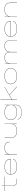

<svg xmlns="http://www.w3.org/2000/svg" viewBox="4028 -4854 1054 9151"><g transform="rotate(-90 4555.5 -278.0)"><path d="M488 5Q403.5 5 349.2 -29.8Q295 -64.5 295 -161.5V-573H28V-584H295V-727.5H306V-584H708.5V-573H306V-165Q306 -74 354.8 -40Q403.5 -6 490 -6Q557 -6 618 -11V0Q556 5 488 5Z M1189 5.5Q1022 5.5 918.5 -68.5Q815 -142.5 815 -296.5Q815 -444 924.2 -516.5Q1033.5 -589 1189 -589Q1350 -589 1453.5 -516.8Q1557 -444.5 1557 -302V-290H827Q829 -149.5 925.5 -78.5Q1024 -5.5 1189 -5.5Q1260 -5.5 1323.2 -19.2Q1386.5 -33 1435 -57.8Q1483.5 -82.5 1511.2 -115.8Q1539 -149 1539 -187.5H1551Q1551 -146.5 1522.5 -111.5Q1494 -76.5 1444.2 -50.2Q1394.5 -24 1329 -9.2Q1263.5 5.5 1189 5.5ZM827 -301.5H1544.5Q1542.5 -441 1445 -509Q1345.5 -578 1189 -578Q1036.5 -578 932 -507.5Q829 -438 827 -301.5Z M2358.5 -342.5Q2358.5 -463.5 2290 -520.8Q2221.5 -578 2091.5 -578Q1941.5 -578 1861.5 -505.5Q1781.5 -433 1781.5 -326.5V0H1770.5V-584H1781.5V-401.5Q1799 -469 1858 -518.5Q1942 -589 2092.5 -589Q2227 -589 2298.8 -529.8Q2370.5 -470.5 2370.5 -342.5Z M3220.5 0V-190Q3203 -118.5 3133.5 -65.5Q3040 6 2895.5 6Q2744.5 6 2657.5 -60.5Q2570.5 -127 2570.5 -264V-586H2581.5V-265Q2581.5 -131.5 2666 -68.2Q2750.5 -5 2895.5 -5Q3038.5 -5 3129.5 -76.8Q3220.5 -148.5 3220.5 -271.5V-584H3231.5V0Z M3779.5 229Q3681 229 3605.2 205Q3529.5 181 3486.8 137.2Q3444 93.5 3444 34H3455Q3455 91 3497.5 132.5Q3540 174 3613.2 196.5Q3686.5 219 3779.5 219Q3849 219 3911 205Q3973 191 4020.8 161Q4068.5 131 4096 84Q4123.5 37 4123.5 -29V-172.5Q4108.5 -122 4029 -65Q3930.5 5 3777.5 5Q3625.5 5 3522.5 -69Q3419.5 -143 3419.5 -293Q3419.5 -443 3522.5 -517Q3625.5 -591 3777.5 -591Q3930.5 -591 4029 -521Q4108.5 -464 4123.5 -413.5V-584H4134.5V-28Q4134.5 61 4087 118Q4039.5 175 3959 202Q3878.5 229 3779.5 229ZM4123.5 -364Q4117 -444.5 4024.5 -510Q3924.5 -580 3777.5 -580Q3630.5 -580 3531 -509Q3431.5 -438 3431.5 -293Q3431.5 -148 3531 -77Q3630.5 -6 3777.5 -6Q3924.5 -6 4024.5 -76.5Q4117 -141.5 4123.5 -222Z M4369.5 0V-785H4380.5V-241L4974.5 -586H4993.5L4605.5 -360.5L5011.5 0H4994.5L4595.5 -354.5L4380.5 -229V0Z M5503.5 5.5Q5339.5 5.5 5230.8 -71.5Q5122 -148.5 5122 -292.5Q5122 -437 5230.8 -513.5Q5339.5 -590 5503.5 -590Q5667 -590 5775.8 -513.5Q5884.5 -437 5884.5 -292.5Q5884.5 -148.5 5775.8 -71.5Q5667 5.5 5503.5 5.5ZM5503.5 -5.5Q5663 -5.5 5767.8 -80.2Q5872.5 -155 5872.5 -292.5Q5872.5 -430.5 5767.8 -504.8Q5663 -579 5503.5 -579Q5343.5 -579 5238.8 -504.8Q5134 -430.5 5134 -292.5Q5134 -155 5238.8 -80.2Q5343.5 -5.5 5503.5 -5.5Z M6089.5 0V-584H6100.5V-386Q6118.5 -473 6175 -520.5Q6258 -590 6389.5 -590Q6526 -590 6590.5 -518Q6639.5 -463.5 6651 -365Q6666.5 -467 6729.5 -520.5Q6812.5 -590 6944 -590Q7080 -590 7144.8 -518.2Q7209.5 -446.5 7209.5 -297V0H7198.5V-296Q7198.5 -440.5 7136.8 -509.8Q7075 -579 6943.5 -579Q6811.5 -579 6733.2 -507.5Q6655 -436 6655 -284V0H6644V-296Q6644 -440.5 6582.2 -509.8Q6520.5 -579 6389 -579Q6257 -579 6178.8 -507.5Q6100.5 -436 6100.5 -284V0Z M7758.5 5.5Q7591.5 5.5 7488 -68.5Q7384.5 -142.5 7384.5 -296.5Q7384.5 -444 7493.8 -516.5Q7603 -589 7758.5 -589Q7919.5 -589 8023 -516.8Q8126.5 -444.5 8126.5 -302V-290H7396.5Q7398.5 -149.5 7495 -78.5Q7593.5 -5.5 7758.5 -5.5Q7829.5 -5.5 7892.8 -19.2Q7956 -33 8004.5 -57.8Q8053 -82.5 8080.8 -115.8Q8108.5 -149 8108.5 -187.5H8120.5Q8120.5 -146.5 8092 -111.5Q8063.5 -76.5 8013.8 -50.2Q7964 -24 7898.5 -9.2Q7833 5.5 7758.5 5.5ZM7396.5 -301.5H8114Q8112 -441 8014.5 -509Q7915 -578 7758.5 -578Q7606 -578 7501.5 -507.5Q7398.5 -438 7396.5 -301.5Z M8340 0V-584H8351V-396Q8368.5 -467.5 8438.5 -521Q8531.5 -592 8676 -592Q8827 -592 8914 -525.5Q9001 -459 9001 -322V0H8990V-321Q8990 -454.5 8905.5 -517.8Q8821 -581 8676 -581Q8533 -581 8442 -509.2Q8351 -437.5 8351 -314.5V0Z"/></g></svg>

Font: Anybody UltraExpanded Thin
Style: Regular
Weight: 100
Width: 9
Designer: Tyler Finck
Foundry: Etcetera Type Company
Version: Version 1.010; ttfautohint (v1.8.3) -l 8 -r 50 -G 200 -x 14 